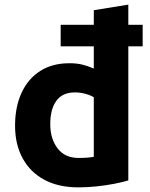

<svg xmlns="http://www.w3.org/2000/svg" viewBox="-20 -796 646 829"><path d="M319 13Q232 13 171 -20Q110 -53 77.5 -113Q45 -173 45 -253Q45 -334 73 -395Q101 -456 153.5 -489.5Q206 -523 280 -523Q311 -523 335.5 -517Q360 -511 385 -500V-596H242V-689H385V-752L534 -776V-689H596V-596H534V-17Q508 -9 471 -2Q434 5 394.5 9Q355 13 319 13ZM320 -114Q360 -114 385 -119V-376Q371 -385 348.5 -391Q326 -397 303 -397Q250 -397 223.5 -361Q197 -325 197 -260Q197 -197 228.5 -155.5Q260 -114 320 -114Z"/></svg>

Font: Ubuntu Sans ExtraBold
Style: Regular
Weight: 800
Designer: Dalton Maag Ltd
Foundry: Dalton Maag Ltd
Version: Version 1.006; ttfautohint (v1.8.4.7-5d5b)